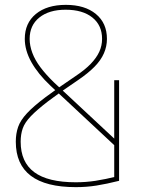

<svg xmlns="http://www.w3.org/2000/svg" viewBox="-20 -760 590 790"><path d="M292 10Q45 10 45 -177Q45 -210 54.5 -237.5Q64 -265 91 -294Q118 -323 166.5 -359.5Q215 -396 291 -447Q330 -473 353.5 -497.5Q377 -522 388.5 -547Q400 -572 400 -600Q400 -656 360 -688Q320 -720 250 -720Q182 -720 142 -688Q102 -656 102 -600Q102 -572 113 -542.5Q124 -513 146.5 -483Q169 -453 202 -421L468 -173L454 -159L188 -407Q136 -456 109 -504.5Q82 -553 82 -600Q82 -665 127.5 -702.5Q173 -740 251 -740Q329 -740 374.5 -702.5Q420 -665 420 -600Q420 -569 407.5 -540.5Q395 -512 369 -485.5Q343 -459 302 -431Q226 -380 179.5 -344.5Q133 -309 107.5 -282.5Q82 -256 73.5 -231.5Q65 -207 65 -177Q65 -93 121 -51.5Q177 -10 292 -10Q333 -10 372.5 -16Q412 -22 465 -35L450 -16V-430H470V-16Q418 -3 377 3.5Q336 10 292 10Z"/></svg>

Font: M PLUS Code Latin SemiExpanded Thin
Style: Regular
Weight: 250
Width: 6
Designer: Coji Morishita
Foundry: UNDERFOREST DESIGN
Version: Version 1.002; ttfautohint (v1.8.3)